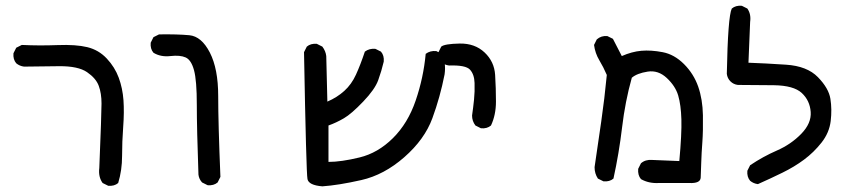

<svg xmlns="http://www.w3.org/2000/svg" viewBox="-20 -534 3040 675"><path d="M360.4 119.1 340.8 109.4Q325.2 87.9 329.1 56.6Q336.9 -133.8 336.9 -169.9Q336.9 -206.1 327.1 -232.4Q317.4 -258.8 286.1 -280.3Q254.9 -301.8 188 -301.3Q121.1 -300.8 64.5 -299.8Q48.8 -301.8 37.1 -311.5Q25.4 -325.2 27.3 -346.7L37.1 -366.2L56.6 -376Q118.2 -373 182.6 -375.5Q247.1 -377.9 287.1 -368.2Q327.1 -358.4 355.5 -328.1Q383.8 -297.9 397.5 -260.7Q411.1 -223.6 414.1 -181.6Q417 -139.6 413.1 -87.9Q409.2 -36.1 409.2 14.2Q409.2 64.5 395.5 109.4Q381.8 121.1 360.4 119.1Z M710 117.2 690.4 107.4Q679.7 95.7 677.7 80.1Q671.9 -81.1 671.9 -166Q671.9 -251 662.1 -287.1Q652.3 -323.2 632.8 -332Q613.3 -340.8 579.1 -336.9Q544.9 -333 519.5 -348.6Q507.8 -362.3 509.8 -383.8L519.5 -403.3L539.1 -413.1Q602.5 -414.1 645.5 -410.2Q688.5 -406.2 717.8 -349.1Q747.1 -292 747.1 -196.3Q747.1 -100.6 754.9 87.9L745.1 107.4Q731.4 119.1 710 117.2Z M1113.3 121.1Q1065.4 117.2 1061 95.7Q1056.6 74.2 1048.8 -350.6L1058.6 -370.1Q1072.3 -381.8 1093.8 -379.9L1113.3 -370.1Q1125 -354.5 1127 -336.9L1130.9 -176.8Q1165 -191.4 1190.4 -214.4Q1215.8 -237.3 1231.4 -271.5Q1247.1 -305.7 1262.7 -352.5Q1278.3 -364.3 1299.8 -362.3L1319.3 -352.5Q1331.1 -338.9 1329.1 -317.4Q1321.3 -284.2 1309.6 -252Q1297.9 -219.7 1256.8 -176.8Q1215.8 -133.8 1189 -118.2Q1162.1 -102.5 1134.8 -92.8V35.2Q1179.7 35.2 1244.1 19.5Q1308.6 3.9 1361.3 -48.3Q1414.1 -100.6 1441.4 -180.7Q1468.8 -260.7 1476.6 -344.7Q1492.2 -356.4 1513.7 -354.5L1533.2 -344.7Q1548.8 -313.5 1543 -272.5Q1527.3 -192.4 1500 -118.2Q1472.7 -43.9 1401.4 18.6Q1330.1 81.1 1250 99.1Q1169.9 117.2 1113.3 121.1Z M1670.9 -83 1651.4 -92.8Q1639.6 -108.4 1639.6 -127.9Q1643.6 -155.3 1646.5 -183.6Q1649.4 -211.9 1648.4 -242.2Q1647.5 -272.5 1632.3 -289.1Q1617.2 -305.7 1558.6 -303.7Q1543 -305.7 1531.2 -315.4Q1519.5 -329.1 1521.5 -350.6L1531.2 -370.1Q1543 -379.9 1596.2 -380.9Q1649.4 -381.8 1683.6 -349.6Q1717.8 -317.4 1720.7 -270.5Q1723.6 -223.6 1723.6 -176.8Q1723.6 -129.9 1706.1 -92.8Q1692.4 -81.1 1670.9 -83Z M2295.9 109.4Q2260.7 111.3 2233.4 95.7Q2221.7 82 2223.6 59.6L2233.4 40Q2249 26.4 2272.5 28.3L2368.2 32.2Q2377 -63.5 2375.5 -114.3Q2374 -165 2364.3 -198.2Q2354.5 -231.4 2324.2 -259.8Q2293.9 -288.1 2256.8 -282.2Q2219.7 -276.4 2201.2 -260.7Q2177.7 -176.8 2167 -85.9Q2156.2 4.9 2136.7 93.8Q2123 105.5 2101.6 103.5L2082 93.8Q2070.3 76.2 2070.3 53.7Q2082 -26.4 2093.8 -107.4Q2105.5 -188.5 2113.3 -270.5Q2101.6 -297.9 2086.9 -322.3Q2072.3 -346.7 2068.4 -376L2078.1 -395.5Q2093.8 -409.2 2115.2 -407.2L2134.8 -397.5L2166 -336.9Q2201.2 -352.5 2234.9 -355.5Q2268.6 -358.4 2309.6 -350.6Q2350.6 -342.8 2384.8 -308.6Q2418.9 -274.4 2434.6 -229.5Q2450.2 -184.6 2451.2 -128.9Q2452.1 -73.2 2449.2 -34.2Q2446.3 4.9 2445.3 37.1Q2444.3 69.3 2443.4 90.3Q2442.4 111.3 2403.3 109.4Z M2644.5 113.3Q2628.9 111.3 2617.2 101.6Q2605.5 87.9 2607.4 66.4L2617.2 46.9Q2662.1 16.6 2711.4 -4.9Q2760.7 -26.4 2796.9 -63.5Q2833 -100.6 2830.1 -140.6Q2827.1 -180.7 2798.8 -207Q2770.5 -233.4 2700.7 -234.4Q2630.9 -235.4 2574.2 -235.4Q2558.6 -237.3 2547.9 -248Q2537.1 -258.8 2535.2 -274.4Q2539.1 -476.6 2552.7 -503.9Q2566.4 -515.6 2587.9 -513.7L2607.4 -503.9Q2621.1 -484.4 2617.2 -457L2611.3 -313.5Q2668.9 -311.5 2743.2 -306.6Q2817.4 -301.8 2855.5 -262.7Q2893.6 -223.6 2899.4 -186.5Q2905.3 -149.4 2900.4 -108.4Q2895.5 -67.4 2868.2 -32.7Q2840.8 2 2806.6 27.3Q2772.5 52.7 2730.5 73.2Q2688.5 93.8 2644.5 113.3Z"/></svg>

Font: JasonHandwriting1
Style: Regular
Weight: 400
Version: Version 1.48.20